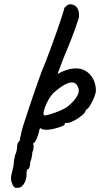

<svg xmlns="http://www.w3.org/2000/svg" viewBox="-20 -663 476 913"><path d="M66 230Q62 230 55 230Q48 230 43 221Q39 216 34.5 201Q30 186 35 165Q39 148 42.5 133Q46 118 46 109Q46 101 48.5 91Q51 81 51 76Q56 68 59 53.5Q62 39 62 27Q62 22 65.5 16Q69 10 74 6Q74 -2 77.5 -14.5Q81 -27 81 -31Q83 -43 92 -71Q101 -99 113 -135Q125 -171 137.5 -208Q150 -245 161 -275.5Q172 -306 178 -322L182 -331L249 -309Q296 -335 331 -337.5Q366 -340 389.5 -324.5Q413 -309 424.5 -284.5Q436 -260 436 -233Q436 -222 429 -203.5Q422 -185 412.5 -168.5Q403 -152 397 -146Q393 -146 389 -139.5Q385 -133 381 -125Q372 -115 354 -102.5Q336 -90 318.5 -83Q301 -76 293 -79Q293 -79 290.5 -78.5Q288 -78 288 -73Q288 -68 273 -62Q258 -56 238 -51Q218 -46 202 -46Q190 -46 184 -47.5Q178 -49 173 -54Q170 -52 168 -48Q166 -44 166 -39Q165 -33 160.5 -19.5Q156 -6 150 5.5Q144 17 140 17Q140 17 138 20Q136 23 140 28Q140 28 139.5 40Q139 52 134 59Q134 67 131 83Q128 99 124 107Q124 120 120.5 131Q117 142 112 142Q107 143 106.5 156.5Q106 170 106 175Q103 199 91.5 214.5Q80 230 66 230ZM193 -114Q199 -114 221 -120.5Q243 -127 267.5 -137.5Q292 -148 305 -159Q335 -184 348.5 -209.5Q362 -235 346 -258Q338 -271 322 -271Q306 -271 283.5 -258Q261 -245 233 -220Q221 -207 211 -189.5Q201 -172 194.5 -154.5Q188 -137 187 -125.5Q186 -114 193 -114ZM175 -316Q182 -331 195 -364Q208 -397 223 -438Q238 -479 251.5 -517.5Q265 -556 273.5 -582.5Q282 -609 283 -613Q284 -619 286 -624.5Q288 -630 299 -637Q302 -640 308 -641.5Q314 -643 318 -643Q318 -643 327 -640.5Q336 -638 344 -630Q352 -619 354.5 -606.5Q357 -594 355 -578Q352 -570 345 -548.5Q338 -527 323 -487.5Q308 -448 281 -384L247 -294Z"/></svg>

Font: Caveat SemiBold
Style: Regular
Weight: 600
Designer: Pablo Impallari
Foundry: Pablo Impallari
Version: Version 2.000